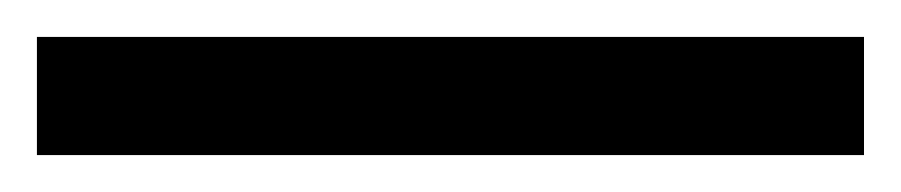

<svg xmlns="http://www.w3.org/2000/svg" viewBox="-22 70 488 104"><path d="M446 154H-2V90H446Z"/></svg>

Font: Noto Sans Meetei Mayek
Style: Regular
Weight: 400
Designer: Monotype Design Team and Neelakash Kshetrimayum
Foundry: Monotype Imaging Inc.
Version: Version 2.002